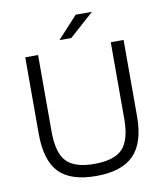

<svg xmlns="http://www.w3.org/2000/svg" viewBox="-88 -862 812 942"><g transform="rotate(-10 318.5 -391.5)"><path d="M499 -246V-627H563V-246Q563 -115 503 -54Q443 7 316 7Q189 7 131 -53Q73 -113 73 -246V-627H137V-246Q137 -140 178 -96.5Q219 -53 316 -53Q416 -53 457.5 -96.5Q499 -140 499 -246ZM353 -790H434L312 -681H253Z"/></g></svg>

Font: Blinker Light
Style: Regular
Weight: 300
Designer: Juergen Huber
Foundry: supertype
Version: Version 1.017;hotconv 1.0.117;makeotfexe 2.5.65602